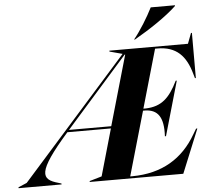

<svg xmlns="http://www.w3.org/2000/svg" viewBox="-172 -995 1147 1059"><g transform="rotate(-5 401.5 -465.0)"><path d="M874 -212C800 -84 684 -12 519 -11H507L609 -366H623C689 -363 723 -323 717 -215H723L809 -515H803C758 -423 713 -380 626 -377H612L705 -701H717C823 -701 875 -645 903 -544L910 -520H915V-770H910L888 -712H453V-707L524 -688L-65 -25L-112 -5V0H126V-5L110 -10C16 -36 0 -76 183 -284H424L350 -25L347 -24L282 -5V0H800L899 -242H892ZM193 -296 535 -683H538L427 -296ZM594 -761H599C685 -810 778 -872 835 -926V-930H701C674 -876 632 -808 594 -761Z"/></g></svg>

Font: Nyght Serif Bold Italic
Style: Regular
Weight: 700
Italic angle: -16°
Designer: Maksym Kobuzan
Version: Version 0.410;Glyphs 3.1.2 (3151)